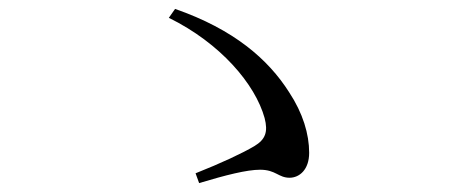

<svg xmlns="http://www.w3.org/2000/svg" viewBox="-20 -568 1040 431"><path d="M419 -179 427 -157C487 -175 534 -187 564 -187C599 -187 605 -169 630 -169C652 -169 674 -187 674 -225C674 -267 660 -314 629 -361C582 -435 505 -502 373 -548L359 -528C475 -471 553 -379 574 -303C582 -272 576 -255 551 -240C524 -224 477 -202 419 -179Z"/></svg>

Font: Noto Serif CJK KR
Style: Regular
Weight: 400
Designer: Ryoko NISHIZUKA 西塚涼子 (kana & ideographs); Frank Grießhammer (Latin, Greek & Cyrillic); Wenlong ZHANG 张文龙 (bopomofo); San
Foundry: Adobe
Version: Version 2.001;hotconv 1.1.0;makeotfexe 2.6.0